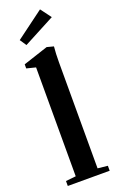

<svg xmlns="http://www.w3.org/2000/svg" viewBox="-176 -968 619 1012"><g transform="rotate(-20 133.5 -462.5)"><path d="M65.4 -772.5 41 -809.1 196.8 -924.8 241.2 -865.2ZM16.1 0V-27.8L72.8 -33.7V-644.5L22 -657.2V-680.2L161.6 -726.1L199.2 -716.3Q195.3 -676.3 195.3 -629.9V-33.7L251 -27.8V0Z"/></g></svg>

Font: Elstob 14pt
Style: Bold
Weight: 700
Designer: Peter S. Baker
Version: Version 1.015